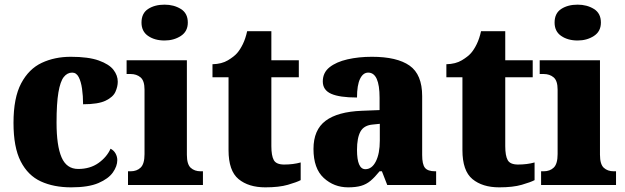

<svg xmlns="http://www.w3.org/2000/svg" viewBox="-20 -795 2687 825"><path d="M286 10Q211 10 155.5 -15.5Q100 -41 69 -101.5Q38 -162 38 -267Q38 -375 71 -437Q104 -499 159.5 -525Q215 -551 284 -551Q360 -551 404.5 -535Q449 -519 467.5 -495Q486 -471 486 -444Q486 -423 476 -400.5Q466 -378 434 -362.5Q402 -347 337 -347Q337 -383 332.5 -414Q328 -445 318 -464Q308 -483 290 -483Q269 -483 254 -464Q239 -445 231 -398Q223 -351 223 -268Q223 -169 244.5 -119Q266 -69 316 -69Q367 -69 403 -94.5Q439 -120 455 -156Q469 -149 476.5 -135.5Q484 -122 484 -107Q484 -81 465 -54Q446 -27 403 -8.5Q360 10 286 10Z M687 -621Q645 -621 616.5 -640.5Q588 -660 588 -698Q588 -738 616.5 -756.5Q645 -775 687 -775Q727 -775 757 -756.5Q787 -738 787 -698Q787 -660 757 -640.5Q727 -621 687 -621ZM530 0V-59H541Q568 -59 584.5 -75Q601 -91 601 -133V-410Q601 -448 584 -462.5Q567 -477 541 -477H524V-536H783V-130Q783 -89 799.5 -74Q816 -59 842 -59H852V0Z M1120 10Q1048 10 1005 -25.5Q962 -61 962 -150V-463H893V-519Q933 -520 959.5 -536Q986 -552 999 -567Q1012 -582 1023.5 -605.5Q1035 -629 1042 -661H1146V-536H1264V-463H1146V-167Q1146 -126 1156.5 -107Q1167 -88 1201 -88Q1240 -88 1272 -97V-21Q1255 -12 1217 -1Q1179 10 1120 10Z M1476 10Q1415 10 1371 -30.5Q1327 -71 1327 -155Q1327 -237 1379 -276Q1431 -315 1535 -319L1611 -322V-375Q1611 -483 1562 -483Q1540 -483 1527 -456Q1514 -429 1514 -376Q1439 -376 1403 -392Q1367 -408 1367 -445Q1367 -483 1396 -506Q1425 -529 1473 -540Q1521 -551 1578 -551Q1686 -551 1740 -513Q1794 -475 1794 -382V-129Q1794 -89 1806 -74Q1818 -59 1850 -59H1854V0H1644L1621 -59H1611Q1590 -33 1572 -18Q1554 -3 1531.5 3.5Q1509 10 1476 10ZM1550 -68Q1578 -68 1595 -101.5Q1612 -135 1612 -191V-263L1583 -260Q1544 -257 1529 -230Q1514 -203 1514 -151Q1514 -68 1550 -68Z M2125 10Q2053 10 2010 -25.5Q1967 -61 1967 -150V-463H1898V-519Q1938 -520 1964.5 -536Q1991 -552 2004 -567Q2017 -582 2028.5 -605.5Q2040 -629 2047 -661H2151V-536H2269V-463H2151V-167Q2151 -126 2161.5 -107Q2172 -88 2206 -88Q2245 -88 2277 -97V-21Q2260 -12 2222 -1Q2184 10 2125 10Z M2462 -621Q2420 -621 2391.5 -640.5Q2363 -660 2363 -698Q2363 -738 2391.5 -756.5Q2420 -775 2462 -775Q2502 -775 2532 -756.5Q2562 -738 2562 -698Q2562 -660 2532 -640.5Q2502 -621 2462 -621ZM2305 0V-59H2316Q2343 -59 2359.5 -75Q2376 -91 2376 -133V-410Q2376 -448 2359 -462.5Q2342 -477 2316 -477H2299V-536H2558V-130Q2558 -89 2574.5 -74Q2591 -59 2617 -59H2627V0Z"/></svg>

Font: Noto Serif Lao SemiCondensed Black
Style: Regular
Weight: 900
Width: 4
Designer: Monotype Design Team
Foundry: Monotype Imaging Inc.
Version: Version 2.003; ttfautohint (v1.8.4.7-5d5b)